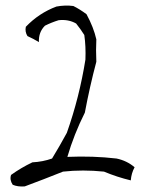

<svg xmlns="http://www.w3.org/2000/svg" viewBox="-20 -707 540 686"><path d="M181.6 -683.6Q212.9 -689.5 242.2 -685.5Q265.6 -673.8 289.1 -656.2Q314.5 -609.4 324.2 -566.4Q322.3 -529.3 324.2 -486.3Q300.8 -398.4 283.2 -304.7Q244.1 -226.6 220.7 -146.5Q312.5 -150.4 396.5 -140.6Q433.6 -132.8 460.9 -109.4Q449.2 -87.9 447.3 -62.5Q398.4 -74.2 351.6 -93.8Q275.4 -101.6 205.1 -93.8Q136.7 -66.4 68.4 -41Q43 -39.1 25.4 -46.9Q13.7 -64.5 19.5 -82Q54.7 -107.4 95.7 -127Q132.8 -128.9 166 -140.6Q193.4 -185.5 218.8 -232.4Q263.7 -359.4 285.2 -494.1Q287.1 -541 281.2 -582Q267.6 -603.5 252 -623Q224.6 -638.7 189.5 -634.8Q164.1 -627 140.6 -615.2Q117.2 -591.8 119.1 -556.6Q99.6 -568.4 78.1 -578.1Q68.4 -593.8 72.3 -611.3Q119.1 -660.2 181.6 -683.6Z"/></svg>

Font: BoLeHuaiShuti
Style: Regular
Weight: 400
Designer: Aston.linsen@gmail.com
Foundry: BoLe
Version: Version 1.00 June 15, 2016, initial release